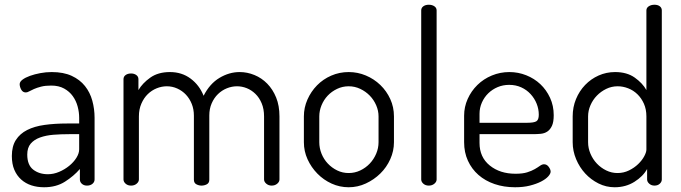

<svg xmlns="http://www.w3.org/2000/svg" viewBox="-20 -783 2875 810"><path d="M198 -479Q248 -479 282.5 -463Q317 -447 338.5 -420Q360 -393 369.5 -358Q379 -323 379 -286V-26Q379 -15 370 -7.5Q361 0 347 0Q334 0 325.5 -7.5Q317 -15 317 -26V-70Q291 -40 254 -16.5Q217 7 166 7Q137 7 112.5 -1Q88 -9 69.5 -25.5Q51 -42 40.5 -66.5Q30 -91 30 -125Q30 -166 47 -192.5Q64 -219 94.5 -234.5Q125 -250 168 -256Q211 -262 263 -262H314V-286Q314 -310 307.5 -334Q301 -358 287 -377.5Q273 -397 250.5 -409.5Q228 -422 196 -422Q171 -422 153.5 -417.5Q136 -413 123.5 -407.5Q111 -402 103 -397.5Q95 -393 89 -393Q76 -393 69.5 -405Q63 -417 63 -428Q63 -438 75 -447Q87 -456 106.5 -463Q126 -470 150 -474.5Q174 -479 198 -479ZM314 -217H272Q237 -217 205.5 -214.5Q174 -212 149 -203Q124 -194 109.5 -177Q95 -160 95 -131Q95 -87 120 -67.5Q145 -48 182 -48Q206 -48 229.5 -58Q253 -68 272 -83.5Q291 -99 302.5 -117.5Q314 -136 314 -153Z M798 -295Q798 -322 789 -344.5Q780 -367 764.5 -383.5Q749 -400 728 -409.5Q707 -419 684 -419Q662 -419 641 -410.5Q620 -402 603.5 -386Q587 -370 576.5 -346Q566 -322 566 -292V-26Q566 -16 556.5 -8Q547 0 533 0Q519 0 510 -8Q501 -16 501 -26V-449Q501 -460 510 -466.5Q519 -473 533 -473Q546 -473 555 -466.5Q564 -460 564 -449V-403Q581 -432 614 -455.5Q647 -479 697 -479Q747 -479 784 -451.5Q821 -424 839 -379Q865 -430 906 -454.5Q947 -479 991 -479Q1023 -479 1053.5 -466.5Q1084 -454 1107.5 -430Q1131 -406 1145 -371.5Q1159 -337 1159 -292V-26Q1159 -16 1149.5 -8Q1140 0 1126 0Q1113 0 1103.5 -8Q1094 -16 1094 -26V-292Q1094 -323 1084 -347Q1074 -371 1057.5 -387Q1041 -403 1021 -411Q1001 -419 980 -419Q958 -419 937 -410.5Q916 -402 899.5 -386Q883 -370 873 -347Q863 -324 863 -296V-25Q863 -11 852.5 -5.5Q842 0 830 0Q819 0 808.5 -5.5Q798 -11 798 -25Z M1451 -479Q1489 -479 1523.5 -464.5Q1558 -450 1584.5 -424.5Q1611 -399 1626.5 -365Q1642 -331 1642 -292V-183Q1642 -146 1626.5 -111.5Q1611 -77 1584.5 -51Q1558 -25 1523.5 -9Q1489 7 1451 7Q1413 7 1379 -8.5Q1345 -24 1319 -50.5Q1293 -77 1277.5 -111Q1262 -145 1262 -183V-292Q1262 -329 1277 -363Q1292 -397 1317.5 -423Q1343 -449 1377.5 -464Q1412 -479 1451 -479ZM1577 -292Q1577 -316 1567 -339Q1557 -362 1540 -379.5Q1523 -397 1500 -408Q1477 -419 1451 -419Q1425 -419 1402 -408Q1379 -397 1362.5 -379.5Q1346 -362 1336.5 -339Q1327 -316 1327 -292V-183Q1327 -158 1336.5 -134.5Q1346 -111 1363 -93Q1380 -75 1402.5 -64Q1425 -53 1451 -53Q1477 -53 1500 -64Q1523 -75 1540 -93Q1557 -111 1567 -134.5Q1577 -158 1577 -183Z M1789 -763Q1803 -763 1812.5 -756.5Q1822 -750 1822 -739V-26Q1822 -16 1812.5 -8Q1803 0 1789 0Q1775 0 1766 -8Q1757 -16 1757 -26V-739Q1757 -750 1766 -756.5Q1775 -763 1789 -763Z M2129 -479Q2166 -479 2200 -465.5Q2234 -452 2259.5 -428Q2285 -404 2300.5 -370.5Q2316 -337 2316 -297Q2316 -268 2308.5 -252Q2301 -236 2289 -228Q2277 -220 2261 -218.5Q2245 -217 2229 -217H2003V-180Q2003 -120 2046 -85Q2089 -50 2155 -50Q2185 -50 2204 -56Q2223 -62 2236 -69.5Q2249 -77 2258 -83.5Q2267 -90 2275 -90Q2287 -90 2295 -79Q2303 -68 2303 -59Q2303 -50 2292.5 -38.5Q2282 -27 2262.5 -17Q2243 -7 2215.5 0Q2188 7 2153 7Q2106 7 2066.5 -6.5Q2027 -20 1998.5 -45Q1970 -70 1954 -105Q1938 -140 1938 -183V-295Q1938 -332 1953 -365.5Q1968 -399 1994 -424.5Q2020 -450 2055 -464.5Q2090 -479 2129 -479ZM2203 -265Q2233 -265 2243 -271.5Q2253 -278 2253 -299Q2253 -323 2244 -345.5Q2235 -368 2218.5 -386Q2202 -404 2179 -414.5Q2156 -425 2128 -425Q2102 -425 2079.5 -415.5Q2057 -406 2040 -389.5Q2023 -373 2013 -350.5Q2003 -328 2003 -303V-265Z M2741 -763Q2755 -763 2763.5 -756.5Q2772 -750 2772 -739V-26Q2772 -16 2763.5 -8Q2755 0 2741 0Q2728 0 2719 -8Q2710 -16 2710 -26V-70Q2693 -39 2656.5 -16Q2620 7 2573 7Q2537 7 2505 -9Q2473 -25 2449 -51Q2425 -77 2410.5 -111.5Q2396 -146 2396 -183V-292Q2396 -331 2410 -365Q2424 -399 2448.5 -424.5Q2473 -450 2505.5 -464.5Q2538 -479 2575 -479Q2625 -479 2658 -455.5Q2691 -432 2707 -403V-739Q2707 -750 2717 -756.5Q2727 -763 2741 -763ZM2461 -183Q2461 -158 2471 -134.5Q2481 -111 2498 -93Q2515 -75 2537.5 -64Q2560 -53 2585 -53Q2611 -53 2633.5 -64Q2656 -75 2672.5 -91Q2689 -107 2698 -124Q2707 -141 2707 -152V-292Q2707 -322 2696.5 -345.5Q2686 -369 2669 -385.5Q2652 -402 2630 -410.5Q2608 -419 2586 -419Q2560 -419 2537.5 -408Q2515 -397 2498 -379.5Q2481 -362 2471 -339Q2461 -316 2461 -292Z"/></svg>

Font: Dosis
Style: Book
Weight: 400
Designer: EdgarTolentino, PabloImpallari, IginoMarini
Foundry: EdgarTolentino, PabloImpallari, IginoMarini
Version: Version 1.007